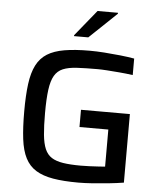

<svg xmlns="http://www.w3.org/2000/svg" viewBox="-60 -962 850 1021"><g transform="rotate(5 364.5 -451.0)"><path d="M397 8Q317 8 261.5 -1.5Q206 -11 169.5 -33.5Q133 -56 112.5 -96Q92 -136 84.5 -197Q77 -258 77 -344Q77 -430 85 -491Q93 -552 113.5 -592Q134 -632 170 -654.5Q206 -677 261.5 -686.5Q317 -696 396 -696Q432 -696 474.5 -693Q517 -690 559 -685.5Q601 -681 635 -675V-587Q598 -592 562 -595Q526 -598 496.5 -600Q467 -602 447 -602Q382 -602 336.5 -599.5Q291 -597 262 -585Q233 -573 217 -545.5Q201 -518 194.5 -469.5Q188 -421 188 -344Q188 -276 192.5 -229.5Q197 -183 209.5 -154Q222 -125 245.5 -110Q269 -95 307 -89Q345 -83 401 -83Q422 -83 447 -84Q472 -85 494.5 -86.5Q517 -88 531 -89V-287H377V-379H638V-13Q601 -7 557.5 -2.5Q514 2 472 5Q430 8 397 8ZM306 -766V-771L419 -910H528V-905L382 -766Z"/></g></svg>

Font: Saira SemiExpanded Medium
Style: Regular
Weight: 500
Width: 6
Designer: Hector Gatti with collaboration of the Omnibus-Type team
Foundry: Omnibus-Type
Version: Version 1.101